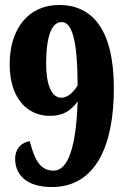

<svg xmlns="http://www.w3.org/2000/svg" viewBox="-20 -744 506 774"><path d="M189 10C367 10 439 -159 439 -388C439 -633 346 -724 219 -724C94 -724 19 -628 19 -485C19 -351 87 -277 181 -277C237 -277 266 -299 293 -335C287 -153 255 -56 196 -56C137 -56 117 -110 100 -175C56 -167 41 -134 41 -104C41 -43 83 10 189 10ZM227 -350C187 -351 166 -403 166 -488C166 -599 189 -655 228 -655C269 -655 292 -590 293 -400C274 -369 253 -351 227 -350Z"/></svg>

Font: Noto Serif Devanagari ExtraCondensed Black
Style: Regular
Weight: 900
Width: 2
Designer: Universal Thirst, Indian Type Foundry and the Monotype Design Team
Foundry: Monotype Imaging Inc.
Version: Version 2.004